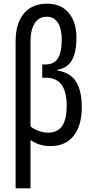

<svg xmlns="http://www.w3.org/2000/svg" viewBox="-20 -785 506 1045"><path d="M396 -580Q396 -499 371 -456.5Q346 -414 292 -405V-401Q361 -391 393 -342Q425 -293 425 -201Q425 -101 380.5 -45.5Q336 10 256 10Q222 10 196.5 2Q171 -6 146 -23V240H65V-560Q65 -658 110 -711.5Q155 -765 236 -765Q313 -765 354.5 -714.5Q396 -664 396 -580ZM146 -557V-97Q164 -82 190.5 -72.5Q217 -63 240 -63Q293 -63 318 -99Q343 -135 343 -210Q343 -362 230 -362H210V-434H225Q273 -434 294.5 -466.5Q316 -499 316 -569Q316 -630 294.5 -662Q273 -694 234 -694Q192 -694 169 -658.5Q146 -623 146 -557Z"/></svg>

Font: Noto Sans UI Cond
Style: Regular
Weight: 400
Width: 3
Designer: Monotype Design Team
Foundry: Monotype Imaging Inc.
Version: Version 1.001